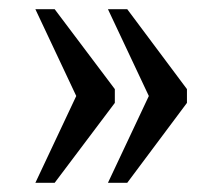

<svg xmlns="http://www.w3.org/2000/svg" viewBox="-20 -479 484 418"><path d="M215 -81 304 -270 215 -459H257L387 -285V-255L257 -81ZM57 -81 146 -270 57 -459H99L230 -285V-255L99 -81Z"/></svg>

Font: Noto Serif Myanmar Cond
Style: Regular
Weight: 400
Width: 3
Designer: Ben Mitchell and the Monotype Design Team
Foundry: Monotype Imaging Inc.
Version: Version 2.106; ttfautohint (v1.8.4.7-5d5b)